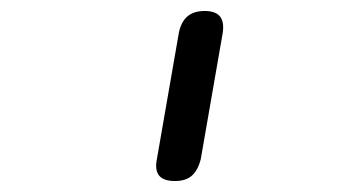

<svg xmlns="http://www.w3.org/2000/svg" viewBox="-20 -775 640 350"><path d="M266 -485 306 -715Q310 -735 321.5 -745Q333 -755 353 -755Q373 -755 381 -745Q389 -735 386 -715L346 -485Q341 -465 330 -455Q319 -445 299 -445Q278 -445 270 -455Q262 -465 266 -485Z"/></svg>

Font: Maple Mono NL Light
Style: Italic
Weight: 300
Italic angle: -10°
Monospace: yes
Designer: subframe7536
Version: Version 7.000